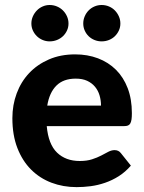

<svg xmlns="http://www.w3.org/2000/svg" viewBox="-20 -741 576 768"><path d="M384 -318.5Q384 -340 378.2 -359.5Q372.5 -379 360 -394Q347.5 -409 328.5 -417.8Q309.5 -426.5 283 -426.5Q233.5 -426.5 205.5 -398.5Q177.5 -370.5 169 -318.5ZM167 -236.5Q173.5 -164 208.2 -130.5Q243 -97 299 -97Q327.5 -97 348.2 -103.8Q369 -110.5 384.8 -118.8Q400.5 -127 413.2 -133.8Q426 -140.5 438.5 -140.5Q454.5 -140.5 463.5 -128.5L503.5 -78.5Q481.5 -53 455 -36.2Q428.5 -19.5 400 -9.8Q371.5 0 342.5 3.8Q313.5 7.5 286.5 7.5Q232.5 7.5 185.8 -10.2Q139 -28 104.2 -62.8Q69.5 -97.5 49.5 -149Q29.5 -200.5 29.5 -268.5Q29.5 -321 46.8 -367.5Q64 -414 96.5 -448.5Q129 -483 175.5 -503.2Q222 -523.5 280.5 -523.5Q330 -523.5 371.8 -507.8Q413.5 -492 443.8 -462Q474 -432 490.8 -388.2Q507.5 -344.5 507.5 -288.5Q507.5 -273 506 -263Q504.5 -253 501 -247Q497.5 -241 491.5 -238.8Q485.5 -236.5 476 -236.5ZM254 -647Q254 -632 248 -619Q242 -606 231.8 -596.2Q221.5 -586.5 207.8 -581Q194 -575.5 178.5 -575.5Q164 -575.5 150.8 -581Q137.5 -586.5 127.5 -596.2Q117.5 -606 111.5 -619Q105.5 -632 105.5 -647Q105.5 -662 111.5 -675.5Q117.5 -689 127.5 -699.2Q137.5 -709.5 150.8 -715.2Q164 -721 178.5 -721Q194 -721 207.8 -715.2Q221.5 -709.5 231.8 -699.2Q242 -689 248 -675.5Q254 -662 254 -647ZM461.5 -647Q461.5 -632 455.5 -619Q449.5 -606 439.5 -596.2Q429.5 -586.5 415.8 -581Q402 -575.5 386.5 -575.5Q371.5 -575.5 358 -581Q344.5 -586.5 334.5 -596.2Q324.5 -606 318.8 -619Q313 -632 313 -647Q313 -662 318.8 -675.5Q324.5 -689 334.5 -699.2Q344.5 -709.5 358 -715.2Q371.5 -721 386.5 -721Q402 -721 415.8 -715.2Q429.5 -709.5 439.5 -699.2Q449.5 -689 455.5 -675.5Q461.5 -662 461.5 -647Z"/></svg>

Font: LatoLatin Heavy
Style: Regular
Weight: 800
Designer: Lukasz Dziedzic with Adam Twardoch and Botio Nikoltchev
Foundry: tyPoland Lukasz Dziedzic
Version: Version 2.015; 2015-08-06; http://www.latofonts.com/